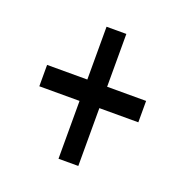

<svg xmlns="http://www.w3.org/2000/svg" viewBox="-86 -601 547 574"><g transform="rotate(20 187.5 -314.0)"><path d="M159 -104V-288H31V-356H159V-524H222V-356H346V-288H222V-104Z"/></g></svg>

Font: Inconsolata Condensed Medium
Style: Regular
Weight: 500
Width: 3
Monospace: yes
Designer: Raph Levien, Cyreal, Brenton Simpson
Foundry: Raph Levien, Cyreal, Google
Version: Version 3.100; ttfautohint (v1.8.4.7-5d5b)